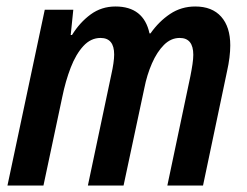

<svg xmlns="http://www.w3.org/2000/svg" viewBox="-20 -572 762 592"><path d="M3 0 118 -542H206L198 -464H202Q226 -503 259.5 -527.5Q293 -552 336 -552Q423 -552 441 -469H444Q470 -506 504.5 -529Q539 -552 582 -552Q634 -552 662 -520.5Q690 -489 690 -432Q690 -415 687.5 -394.5Q685 -374 680 -352L606 0H496L567 -337Q571 -357 573.5 -374Q576 -391 576 -403Q576 -455 534 -455Q507 -455 485.5 -433.5Q464 -412 448.5 -376.5Q433 -341 425 -300L361 0H251L323 -341Q332 -381 332 -404Q332 -455 290 -455Q260 -455 237 -430Q214 -405 198 -363.5Q182 -322 172 -273L114 0Z"/></svg>

Font: Noto Sans Condensed SemiBold
Style: Italic
Weight: 600
Width: 3
Italic angle: -12°
Designer: Monotype Design Team
Foundry: Monotype Imaging Inc.
Version: Version 2.013; ttfautohint (v1.8.4.7-5d5b)